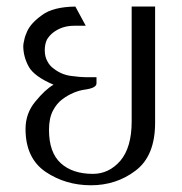

<svg xmlns="http://www.w3.org/2000/svg" viewBox="-20 -548 545 576"><path d="M56.6 -161.1Q56.6 -208 85.9 -243.2Q115.2 -279.3 140.6 -293.9Q83 -318.4 66.4 -347.7Q49.8 -377.9 49.8 -410.2Q49.8 -416 52.7 -427.7Q54.7 -439.5 61.5 -454.1Q73.2 -479.5 106.4 -502.9Q138.7 -527.3 206.1 -528.3Q216.8 -508.8 237.3 -470.7Q237.3 -470.7 202.1 -470.7Q167 -470.7 140.6 -451.2Q128.9 -442.4 121.1 -429.7Q114.3 -416 114.3 -397.5Q114.3 -377.9 122.1 -364.3Q128.9 -350.6 141.6 -341.8Q164.1 -324.2 192.4 -320.3Q221.7 -316.4 236.3 -316.4Q247.1 -316.4 269.5 -316.4Q269.5 -311.5 269.5 -298.8Q270.5 -284.2 235.4 -279.3Q200.2 -274.4 168 -251Q150.4 -238.3 138.7 -215.8Q127 -193.4 127 -158.2Q127 -90.8 162.1 -58.6Q197.3 -26.4 258.8 -26.4Q306.6 -26.4 340.8 -65.4Q375 -105.5 375 -183.6Q375 -298.8 375 -528.3Q392.6 -528.3 445.3 -528.3Q445.3 -441.4 445.3 -179.7Q445.3 -80.1 386.7 -36.1Q329.1 7.8 252.9 7.8Q176.8 7.8 117.2 -32.2Q56.6 -73.2 56.6 -161.1Z"/></svg>

Font: BSRU BANSOMDEJ
Style: Regular
Weight: 400
Designer: Wisit Potiwat
Version: Version 1.000;PS 002.000;hotconv 1.0.70;makeotf.lib2.5.58329